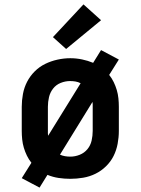

<svg xmlns="http://www.w3.org/2000/svg" viewBox="-20 -806 640 874"><path d="M160 48 79 5 123 -65Q111 -80 102.5 -97.5Q94 -115 88.5 -133.5Q83 -152 81 -171.5Q79 -191 79 -210V-320Q79 -349 84.5 -378.5Q90 -408 103.5 -434Q117 -460 138 -481Q159 -502 185.5 -515Q212 -528 241.5 -534.5Q271 -541 300 -541Q327 -541 353.5 -535.5Q380 -530 404 -520L440 -578L521 -535L477 -465Q489 -450 497.5 -432.5Q506 -415 511.5 -396.5Q517 -378 519 -358.5Q521 -339 521 -320V-210Q521 -181 515.5 -151.5Q510 -122 497 -96Q484 -70 462.5 -49Q441 -28 414.5 -15Q388 -2 358.5 3Q329 8 300 8Q273 8 246.5 4Q220 0 196 -10ZM199 -188 347 -427Q336 -433 323.5 -435Q311 -437 299 -437Q277 -437 256 -428.5Q235 -420 221.5 -402.5Q208 -385 203 -363.5Q198 -342 198 -320V-210Q198 -204 198 -198.5Q198 -193 199 -188ZM300 -93Q322 -93 343 -101.5Q364 -110 378 -127Q392 -144 397 -166Q402 -188 402 -210V-320Q402 -326 402 -331.5Q402 -337 401 -342L253 -102Q264 -97 276 -95Q288 -93 300 -93ZM281 -583 221 -637 360 -786 440 -714Z"/></svg>

Font: Iosevka Slab Extended
Style: Bold
Weight: 700
Width: 7
Monospace: yes
Designer: Belleve Invis
Foundry: Belleve Invis
Version: Version 11.1.0; ttfautohint (v1.8.3)